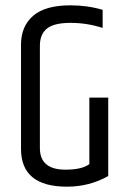

<svg xmlns="http://www.w3.org/2000/svg" viewBox="-20 -697 488 722"><path d="M59 -529Q59 -598 104.5 -637.5Q150 -677 245 -677Q309 -677 366 -660V-592Q307 -611 245 -611Q183 -611 156.5 -589.5Q130 -568 130 -525V-140Q130 -59 226 -59Q289 -59 316 -80V-330H387V-35Q316 5 232 5Q59 5 59 -137Z"/></svg>

Font: Khand
Style: Regular
Weight: 400
Designer: Devanagari: Sanchit Sawaria, Jyotish Sonowal; Latin: Satya Rajpurohit
Foundry: Indian Type Foundry
Version: Version 1.101;PS 1.0;hotconv 1.0.78;makeotf.lib2.5.61930; tt